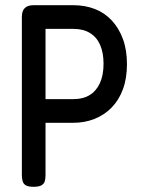

<svg xmlns="http://www.w3.org/2000/svg" viewBox="-20 -708 546 738"><path d="M109 10Q89 10 79.5 4.5Q70 -1 67 -11.5Q64 -22 64 -36V-643Q64 -656 68 -666Q72 -676 82 -682Q92 -688 110 -688H262Q307 -688 344.5 -673.5Q382 -659 409.5 -629.5Q437 -600 452.5 -558Q468 -516 468 -461Q468 -407 452.5 -365Q437 -323 409 -294.5Q381 -266 343.5 -251Q306 -236 261 -236H155V-35Q155 -21 152 -11Q149 -1 139 4.5Q129 10 109 10ZM155 -327H263Q299 -327 324.5 -342.5Q350 -358 364 -388.5Q378 -419 378 -463Q378 -505 365 -535Q352 -565 326 -581Q300 -597 262 -597H155Z"/></svg>

Font: Fredoka SemiCondensed
Style: Regular
Weight: 400
Width: 4
Designer: Ben Nathan
Foundry: Milena B. Brandão, Ben Nathan
Version: Version 2.001